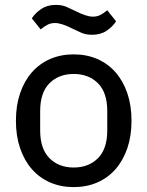

<svg xmlns="http://www.w3.org/2000/svg" viewBox="-20 -752 602 784"><path d="M281 12Q228 12 184.5 -7Q141 -26 110 -61.5Q79 -97 62 -147Q45 -197 45 -259Q45 -321 62 -371Q79 -421 110 -456.5Q141 -492 184.5 -511Q228 -530 281 -530Q334 -530 377.5 -511Q421 -492 452 -456.5Q483 -421 500 -371Q517 -321 517 -259Q517 -197 500 -147Q483 -97 452 -61.5Q421 -26 377.5 -7Q334 12 281 12ZM281 -68Q342 -68 380 -106Q418 -144 418 -220V-298Q418 -374 380 -412Q342 -450 281 -450Q220 -450 182 -412Q144 -374 144 -298V-220Q144 -144 182 -106Q220 -68 281 -68ZM356 -610Q330 -610 311.5 -618.5Q293 -627 276 -635Q231 -658 205 -658Q188 -658 175 -651.5Q162 -645 146 -632L110 -677Q124 -699 148.5 -715.5Q173 -732 208 -732Q234 -732 252.5 -723.5Q271 -715 288 -707Q333 -684 359 -684Q376 -684 389 -690.5Q402 -697 418 -710L454 -665Q440 -643 415.5 -626.5Q391 -610 356 -610Z"/></svg>

Font: IBM Plex Sans Thai Looped Text
Style: Regular
Weight: 450
Designer: Mike Abbink, Paul van der Laan, Pieter van Rosmalen, Ben Mitchell, Mark Frömberg
Foundry: Bold Monday
Version: Version 1.1